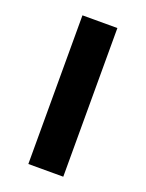

<svg xmlns="http://www.w3.org/2000/svg" viewBox="-106 -570 474 625"><g transform="rotate(20 131.0 -257.5)"><path d="M191.7 -515V0H70.7V-515Z"/></g></svg>

Font: 42dot Sans Light
Style: Regular
Weight: 300
Designer: 42dot
Version: Version 1.000